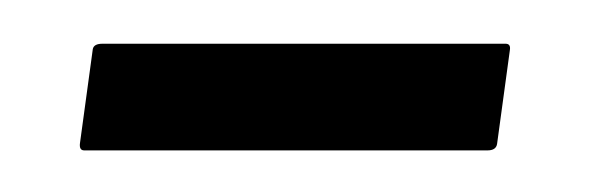

<svg xmlns="http://www.w3.org/2000/svg" viewBox="-20 -306 276 90"><path d="M217 -285.5Q219.5 -285.5 219 -282.5L213 -238.5Q212.5 -235.5 208.5 -235.5H19.5Q17 -235.5 17.5 -239L23.5 -283Q24 -285.5 28 -285.5Z"/></svg>

Font: Fraunces144ptRegular
Style: Regular
Weight: 400
Version: Version 1.000;[0bf87f6ff]